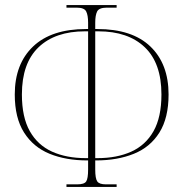

<svg xmlns="http://www.w3.org/2000/svg" viewBox="-20 -734 682 754"><path d="M241 0V-10H283Q311 -10 318.5 -21.5Q326 -33 326 -68V-104H323Q239 -104 175 -130Q111 -156 74.5 -213.5Q38 -271 38 -363Q38 -483 110 -551.5Q182 -620 318 -620H326V-645Q326 -674 318.5 -689Q311 -704 281 -704H241V-714H438V-704H400Q369 -704 361.5 -689Q354 -674 354 -645V-620H362Q499 -620 570.5 -551.5Q642 -483 642 -363Q642 -271 606 -213.5Q570 -156 505.5 -130Q441 -104 357 -104H354V-68Q354 -33 362 -21.5Q370 -10 396 -10H438V0ZM326 -113V-611H314Q197 -611 131.5 -548.5Q66 -486 66 -363Q66 -274 97 -219Q128 -164 184.5 -138.5Q241 -113 317 -113ZM354 -113H363Q439 -113 495.5 -138.5Q552 -164 583 -219Q614 -274 614 -363Q614 -486 548.5 -548.5Q483 -611 366 -611H354Z"/></svg>

Font: Noto Serif Display Condensed Thin
Style: Regular
Weight: 100
Width: 3
Designer: Monotype Design Team
Foundry: Monotype Imaging Inc.
Version: Version 2.009